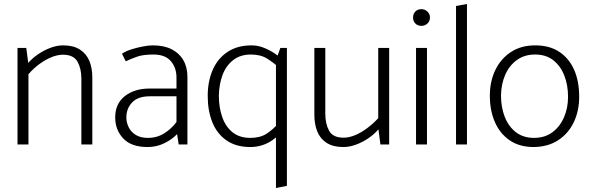

<svg xmlns="http://www.w3.org/2000/svg" viewBox="-20 -726 2969 965"><path d="M123 0V-353Q148 -382 178 -404Q208 -426 238.5 -438.5Q269 -451 296 -451Q350 -451 369.5 -416Q389 -381 389 -331V0H444V-337Q444 -384 429 -420Q414 -456 381.5 -477Q349 -498 297 -498Q267 -498 234.5 -486Q202 -474 172.5 -454Q143 -434 122 -410L112 -485H68V0Z M615 -136Q615 -180 644 -211Q673 -242 733 -242H867V-113Q843 -80 806.5 -56.5Q770 -33 723 -33Q687 -33 663 -47.5Q639 -62 627 -86Q615 -110 615 -136ZM612 -418Q640 -431 670 -441.5Q700 -452 751 -452Q810 -452 838.5 -419Q867 -386 867 -336V-281H732Q656 -281 607.5 -243Q559 -205 559 -136Q559 -73 599.5 -30Q640 13 722 13Q767 13 806.5 -6.5Q846 -26 870 -52L878 0H922V-340Q922 -388 901.5 -423.5Q881 -459 842.5 -478.5Q804 -498 748 -498Q728 -498 698.5 -492.5Q669 -487 640.5 -478Q612 -469 593 -456Z M1389 -485 1367 -423V219L1422 208V-485ZM1377 -104Q1351 -74 1319 -53.5Q1287 -33 1238 -33Q1184 -33 1149 -61Q1114 -89 1097 -137.5Q1080 -186 1080 -245Q1081 -302 1098.5 -349Q1116 -396 1152 -424Q1188 -452 1241 -452Q1290 -452 1322.5 -431.5Q1355 -411 1380 -388L1400 -424Q1385 -441 1360.5 -457.5Q1336 -474 1306 -486Q1276 -498 1244 -498Q1173 -498 1123.5 -465Q1074 -432 1049 -374.5Q1024 -317 1024 -244Q1024 -169 1047.5 -111Q1071 -53 1119 -20Q1167 13 1238 13Q1270 13 1299 3.5Q1328 -6 1352.5 -24Q1377 -42 1397 -65Z M1881 -485V-132Q1855 -104 1825 -81.5Q1795 -59 1764.5 -46.5Q1734 -34 1707 -34Q1653 -34 1634 -69Q1615 -104 1615 -154V-485H1560V-148Q1560 -102 1574.5 -65.5Q1589 -29 1621.5 -8Q1654 13 1706 13Q1736 13 1769 1Q1802 -11 1832 -31.5Q1862 -52 1882 -76L1892 0H1936V-485Z M2126 0V-485H2071V0ZM2098 -596Q2116 -596 2128.5 -608Q2141 -620 2141 -638Q2141 -656 2128 -668Q2115 -680 2098 -680Q2079 -680 2067.5 -668Q2056 -656 2056 -638Q2056 -620 2067.5 -608Q2079 -596 2098 -596Z M2327 0V-706L2272 -696V0Z M2663 13Q2591 13 2542 -20.5Q2493 -54 2467.5 -112Q2442 -170 2442 -245Q2442 -317 2469.5 -374Q2497 -431 2548 -464.5Q2599 -498 2670 -498Q2742 -498 2791 -465.5Q2840 -433 2865.5 -375.5Q2891 -318 2891 -240Q2891 -168 2863.5 -111Q2836 -54 2785 -21Q2734 12 2663 13ZM2664 -33Q2718 -33 2756 -61Q2794 -89 2814.5 -136Q2835 -183 2835 -239Q2835 -299 2816 -347Q2797 -395 2760.5 -423.5Q2724 -452 2669 -452Q2616 -452 2577.5 -424Q2539 -396 2519 -349.5Q2499 -303 2498 -246Q2498 -187 2517 -138.5Q2536 -90 2573 -61.5Q2610 -33 2664 -33Z"/></svg>

Font: Catamaran Thin ExtraLight
Style: Regular
Weight: 250
Version: Version 2.000